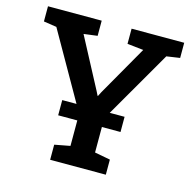

<svg xmlns="http://www.w3.org/2000/svg" viewBox="-104 -817 935 924"><g transform="rotate(15 363.5 -355.5)"><path d="M224.6 0V-75.2L301.8 -89.8V-250L87.9 -625.5L23.4 -635.3V-710.9H291V-635.3L223.1 -626.5L355 -377.4L365.7 -356L367.7 -356.9L377.9 -377L520.5 -626.5L439.9 -635.3V-710.9H702.1V-635.3L635.7 -625.5L424.3 -259.8V-89.8L502 -75.2V0ZM206.5 -216.8V-292.5H517.1V-216.8Z"/></g></svg>

Font: Roboto Slab Medium
Style: Regular
Weight: 500
Designer: Google
Version: Version 2.001; ttfautohint (v1.8.3)